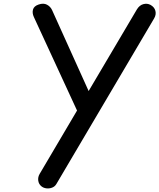

<svg xmlns="http://www.w3.org/2000/svg" viewBox="-20 -1024 866 1043"><path d="M190 -999.5Q216.5 -1008.5 235.2 -998.5Q254 -988.5 263 -969L461.5 -529.5L724 -973.5Q738 -996 758.8 -1001.5Q779.5 -1007 797.5 -997.5Q819 -985.5 824.2 -965Q829.5 -944.5 817 -923.5L286 -24Q278 -10.5 263.2 -4.8Q248.5 1 232.8 -0.8Q217 -2.5 205.5 -11.5Q190.5 -23.5 187.8 -42.5Q185 -61.5 195.5 -79.5L398.5 -423.5L164 -931.5Q154 -953 159.2 -972Q164.5 -991 190 -999.5Z"/></svg>

Font: Edu SA Hand Medium
Style: Regular
Weight: 500
Designer: Tina and Corey Anderson, Eben Sorkin, Mirko Velimirovic
Foundry: Google for Education
Version: Version 2.000